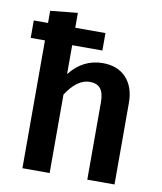

<svg xmlns="http://www.w3.org/2000/svg" viewBox="-84 -821 751 889"><g transform="rotate(10 291.5 -376.5)"><path d="M515 0H387V-363Q387 -408 370.5 -428Q354 -448 321 -448Q261 -448 210 -369V0H82V-601H15V-683H82V-740L210 -753V-683H352V-601H210V-465Q272 -544 365 -544Q435 -544 475 -501Q515 -458 515 -383Z"/></g></svg>

Font: Trujillo Medium
Style: Regular
Weight: 500
Designer: Fira Sans original fonts by bBox Type GmbH, Carrois Corporate GbR, & Edenspiekermann AG / Changes by Cristiano Sobral
Foundry: Fira Sans original fonts by bBox Type GmbH, Carrois Corporate GbR, & Edenspiekermann AG / Changes by Cristiano Sobral
Version: Version 4.301;October 17, 2021;FontCreator 14.0.0.2814 64-bi